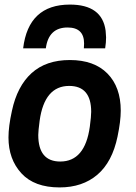

<svg xmlns="http://www.w3.org/2000/svg" viewBox="-20 -805 593 838"><path d="M13 0ZM243 -100Q351 -100 372 -252Q378 -297 378 -317Q378 -430 282 -430Q174 -430 153 -278Q147 -233 147 -216Q147 -100 243 -100ZM240 13Q130 13 73.5 -48.5Q17 -110 17 -205Q17 -253 32 -321Q55 -429 118 -486Q181 -543 285 -543Q391 -543 449 -484Q507 -425 507 -322Q507 -276 493 -209Q470 -98 405 -42.5Q340 13 240 13ZM439 -594H346L347 -615Q347 -685 275 -685Q192 -685 180 -594H81Q104 -785 285 -785Q426 -785 441 -671L443 -642Q443 -620 439 -594Z"/></svg>

Font: Tanohe Sans SemiBold
Style: Italic
Weight: 600
Designer: Village Type and Design LLC & Cristiano Sobral
Foundry: Cooper Hewitt Smithsonian Design Museum
Version: Version 1.00;September 29, 2021;FontCreator 13.0.0.2655 64-b